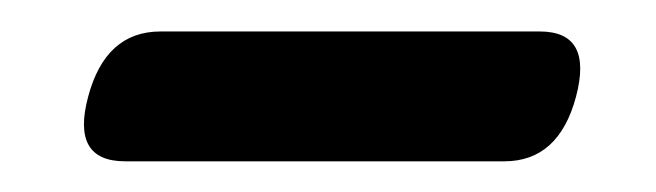

<svg xmlns="http://www.w3.org/2000/svg" viewBox="-20 -637 417 122"><path d="M36 -575.5Q47 -617 82 -617H323Q357 -617 346 -575.5Q335 -534.5 300.5 -534.5H59.5Q25 -534.5 36 -575.5Z"/></svg>

Font: Fraunces 72pt S050
Style: Bold Italic
Weight: 700
Italic angle: -16°
Version: Version 1.000; ttfautohint (v1.8.3)